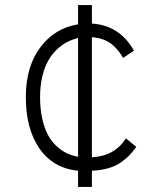

<svg xmlns="http://www.w3.org/2000/svg" viewBox="-20 -660 598 758"><path d="M518.1 -80.1Q502.9 -59.6 490.5 -46.6Q478 -33.7 457.5 -19Q437 -4.4 408.4 3.9Q379.9 12.2 342.8 14.2V78.1H288.1V14.2Q189.5 3.9 135.7 -73.7Q82 -151.4 82 -276.9Q82 -397 139.2 -473.1Q196.3 -549.3 288.1 -564V-640.1H342.8V-566.9Q452.6 -560.1 508.8 -460L465.8 -431.2Q457.5 -445.8 449 -457Q440.4 -468.3 426 -481.4Q411.6 -494.6 390.4 -502.9Q369.1 -511.2 342.8 -513.2V-39.1Q433.1 -43.9 477.1 -113.8ZM138.2 -276.9Q138.2 -229 147 -190.4Q155.8 -151.9 169.7 -126.5Q183.6 -101.1 203.6 -82.8Q223.6 -64.5 244.1 -54.9Q264.6 -45.4 288.1 -41V-509.8Q265.6 -504.4 245.4 -494.1Q225.1 -483.9 205.1 -465.1Q185.1 -446.3 170.7 -421.1Q156.2 -396 147.2 -358.9Q138.2 -321.8 138.2 -276.9Z"/></svg>

Font: Stilu Light
Style: Regular
Weight: 300
Designer: Genilson Lima Santos
Foundry: Genilson Lima Santos
Version: Version 1.200;PS 001.200;hotconv 1.0.88;makeotf.lib2.5.64775